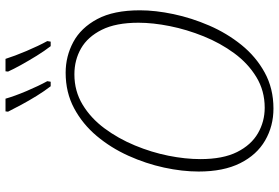

<svg xmlns="http://www.w3.org/2000/svg" viewBox="-174 -804 989 680"><g transform="rotate(-90 320.0 -463.5)"><path d="M276 11Q214 11 163 -18.5Q112 -48 82.5 -107Q53 -166 53 -254Q53 -312 67 -376.5Q81 -441 109 -503Q137 -565 179 -615Q221 -665 277 -695Q333 -725 403 -725Q461 -725 511.5 -698Q562 -671 593 -613Q624 -555 624 -462Q624 -407 610.5 -343Q597 -279 570 -216.5Q543 -154 501.5 -102.5Q460 -51 403.5 -20Q347 11 276 11ZM279 -20Q339 -20 387.5 -49.5Q436 -79 472 -128Q508 -177 532 -236.5Q556 -296 568 -356Q580 -416 580 -467Q580 -547 555 -597Q530 -647 489 -670.5Q448 -694 397 -694Q338 -694 290 -665Q242 -636 206 -587.5Q170 -539 145.5 -480Q121 -421 109 -361Q97 -301 97 -248Q97 -168 122 -118Q147 -68 188.5 -44Q230 -20 279 -20ZM497 -778Q480 -800 463 -827.5Q446 -855 431 -882Q416 -909 407 -929L408 -938H452Q462 -906 480 -863.5Q498 -821 515 -790L513 -778ZM355 -778Q338 -800 321 -827.5Q304 -855 289.5 -882Q275 -909 265 -929L266 -938H311Q320 -906 338 -863.5Q356 -821 373 -790L371 -778Z"/></g></svg>

Font: Noto Serif SemiCondensed ExtraLight
Style: Italic
Weight: 200
Width: 4
Italic angle: -12°
Designer: Monotype Design Team
Foundry: Monotype Imaging Inc.
Version: Version 2.013